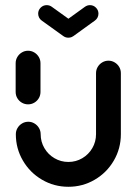

<svg xmlns="http://www.w3.org/2000/svg" viewBox="-20 -713 523 736"><path d="M87.8 -313Q74.8 -313 63.9 -319.3Q53 -325.6 46.5 -336.5Q40 -347.4 40 -360.4V-470.7Q40 -483.7 46.5 -494.6Q53 -505.6 63.9 -512Q74.8 -518.5 87.4 -518.5Q100.4 -518.5 111.3 -512Q122.2 -505.6 128.7 -494.6Q135.2 -483.7 135.2 -470.7V-360.4Q135.2 -347.4 128.7 -336.5Q122.2 -325.6 111.3 -319.3Q100.4 -313 87.8 -313ZM395.6 -480.4Q408.5 -480.4 419.4 -473.9Q430.4 -467.4 436.9 -456.5Q443.3 -445.6 443.3 -432.6V-198.5Q443.3 -143.7 416.3 -97.4Q389.3 -51.1 343.1 -24.1Q297 3 242.2 3Q187.4 3 141.1 -24.1Q94.8 -51.1 67.8 -97.4Q40.7 -143.7 40.7 -198.5Q40.7 -211.5 47.2 -222.4Q53.7 -233.3 64.6 -239.8Q75.6 -246.3 88.5 -246.3Q101.1 -246.3 112 -239.8Q123 -233.3 129.4 -222.4Q135.9 -211.5 135.9 -198.5Q135.9 -169.6 150.2 -145.2Q164.4 -120.7 188.9 -106.5Q213.3 -92.2 242.2 -92.2Q271.1 -92.2 295.4 -106.5Q319.6 -120.7 333.9 -145.2Q348.1 -169.6 348.1 -198.5V-432.6Q348.1 -445.6 354.6 -456.5Q361.1 -467.4 372 -473.9Q383 -480.4 395.6 -480.4ZM126.3 -660.7Q126.3 -674.1 135.9 -683.7Q145.6 -693.3 158.9 -693.3Q170 -693.3 178.5 -687L261.5 -627.4Q267.8 -623 271.3 -615.9Q274.8 -608.9 274.8 -601.1Q274.8 -587.8 265.2 -578.1Q255.6 -568.5 242.2 -568.5Q231.1 -568.5 222.6 -574.8L139.6 -634.4Q133.3 -638.9 129.8 -645.9Q126.3 -653 126.3 -660.7ZM324.8 -693.3Q338.1 -693.3 347.8 -683.7Q357.4 -674.1 357.4 -660.7Q357.4 -653 353.9 -645.9Q350.4 -638.9 344.1 -634.4L261.1 -574.4L222.6 -627L305.2 -686.7Q314.4 -693.3 324.8 -693.3Z"/></svg>

Font: 26F Galaxy Sans Extra Bold
Style: Regular
Weight: 800
Designer: C₂₉H₂₅N₃O₅
Version: Version 1.100